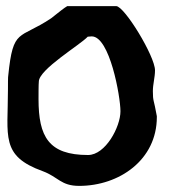

<svg xmlns="http://www.w3.org/2000/svg" viewBox="-20 -607 552 628"><path d="M106 -283C106 -292 106 -332 107 -340C107 -380 242 -460 267 -487C269 -487 278 -488 280 -488C339 -488 374 -291 374 -243C374 -192 325 -100 268 -100C139 -100 106 -160 106 -283ZM6 -313C6 -161 -19 -97 120 -47C171 -28 179 1 239 1C370 1 493 -84 493 -224V-227C483 -284 480 -274 480 -309C480 -332 487 -354 487 -377C487 -423 387 -587 360 -587H200C199 -587 185 -577 180 -573C177 -571 150 -549 147 -547C42 -477 23 -517 7 -360C6 -359 6 -326 6 -313Z"/></svg>

Font: Charger
Style: Overspray
Weight: 400
Designer: Jasper
Foundry: Cannot Into Space Fonts
Version: Version 0.980